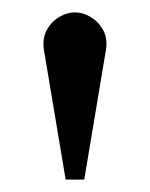

<svg xmlns="http://www.w3.org/2000/svg" viewBox="-20 -700 242 310"><path d="M101 -680Q114 -680 126.5 -672.5Q139 -665 146.5 -651.5Q154 -638 151 -619L116 -410H86L51 -619Q48 -638 55.5 -651.5Q63 -665 75.5 -672.5Q88 -680 101 -680Z"/></svg>

Font: Brygada 1918
Style: Regular
Weight: 400
Designer: Mateusz Machalski | Borys Kosmynka | Przemek Hoffer
Foundry: NIEPODLEGLA 2018
Version: Version 3.006